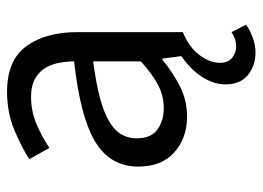

<svg xmlns="http://www.w3.org/2000/svg" viewBox="-120 -418 744 544"><g transform="rotate(-90 252.0 -146.0)"><path d="M376 206Q338 206 311.5 184.5Q285 163 285 121Q285 101 292 82.5Q299 64 310.5 48Q322 32 336.5 18.5Q351 5 365 -4L358 -58H355Q320 -29 280 -8.5Q240 12 194 12Q133 12 92.5 -24Q52 -60 52 -126Q52 -206 123 -248.5Q194 -291 350 -308Q350 -331 345.5 -353Q341 -375 330 -392Q319 -409 299.5 -419.5Q280 -430 250 -430Q208 -430 171 -414Q134 -398 105 -378L73 -435Q107 -457 156 -477.5Q205 -498 264 -498Q353 -498 393 -443.5Q433 -389 433 -298V0Q391 17 368.5 46.5Q346 76 346 105Q346 128 360 139.5Q374 151 392 151Q404 151 414 147.5Q424 144 433 138L454 179Q440 190 417.5 198Q395 206 376 206ZM218 -54Q253 -54 284 -70.5Q315 -87 350 -119V-254Q289 -246 247.5 -235Q206 -224 180.5 -209Q155 -194 143.5 -174.5Q132 -155 132 -132Q132 -90 157 -72Q182 -54 218 -54Z"/></g></svg>

Font: Processing Sans Pro
Style: Regular
Weight: 400
Designer: Paul D. Hunt
Foundry: Adobe Systems Incorporated
Version: Version 2.020;PS 2.000;hotconv 1.0.86;makeotf.lib2.5.63406